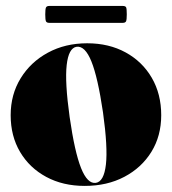

<svg xmlns="http://www.w3.org/2000/svg" viewBox="-20 -600 564 630"><path d="M266 -458Q337.5 -458 392.2 -428Q447 -398 478 -344.8Q509 -291.5 509 -222Q509 -154 476.8 -101.8Q444.5 -49.5 388 -19.8Q331.5 10 258 10Q186.5 10 131.8 -19.5Q77 -49 46 -101.2Q15 -153.5 15 -222Q15 -290 47.8 -343.2Q80.5 -396.5 137.2 -427.2Q194 -458 266 -458ZM294.5 0Q321 -4 327.5 -60Q334 -116 318 -231Q301 -346 280 -398.2Q259 -450.5 231 -446.5Q205 -442 198.8 -386.5Q192.5 -331 208.5 -216Q225 -101 246 -48.5Q267 4 294.5 0ZM128.5 -552.5Q128.5 -570 130.8 -575.2Q133 -580.5 142 -580.5H382.5Q391.5 -580.5 393.8 -576Q396 -571.5 396 -553Q396 -536 393.8 -530.5Q391.5 -525 382.5 -525H142Q133 -525 130.8 -530.2Q128.5 -535.5 128.5 -552.5Z"/></svg>

Font: Fraunces 144pt S000 Black
Style: Regular
Weight: 900
Version: Version 1.000; ttfautohint (v1.8.3)